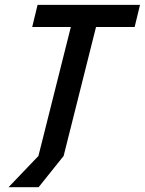

<svg xmlns="http://www.w3.org/2000/svg" viewBox="-20 -645 599 794"><path d="M15.3 129.2 138.9 0 272.9 -533.3H113.2L135.4 -625H559L536.8 -533.3H377.1L243.1 0L139.6 129.2Z"/></svg>

Font: Afacad Medium
Style: Italic
Weight: 500
Italic angle: -14°
Designer: Kristian Moeller
Foundry: Dicotype
Version: Version 1.000; ttfautohint (v1.8.4.7-5d5b)